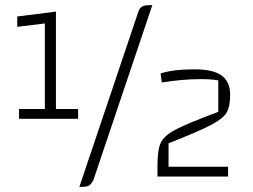

<svg xmlns="http://www.w3.org/2000/svg" viewBox="-20 -685 982 745"><path d="M54 -262H154V-594L47 -581V-621L197 -640V-262H283V-224H54ZM299 40H288L517 -640Q521 -653 530.5 -659Q540 -665 560 -665H571L342 15Q334 29 326 34.5Q318 40 299 40ZM591 -42Q591 -103 603.5 -130.5Q616 -158 661 -182Q706 -206 827 -251V-373Q800 -378 760 -378Q689 -378 608 -365L603 -400Q652 -416 735 -416Q807 -416 840 -392Q873 -368 873 -317Q873 -272 859.5 -248.5Q846 -225 798.5 -200Q751 -175 634 -129V-38H865V0H591Z"/></svg>

Font: Changa ExtraLight
Style: Regular
Weight: 275
Designer: Eduardo Rodriguez Tunni
Foundry: Eduardo Rodriguez Tunni
Version: Version 2.002; ttfautohint (v1.5) -l 8 -r 50 -G 200 -x 14 -H